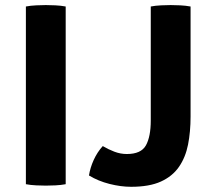

<svg xmlns="http://www.w3.org/2000/svg" viewBox="-20 -708 820 738"><path d="M79.5 -683Q97.5 -686.5 119.8 -687.5Q142 -688.5 156 -688.5Q171.5 -688.5 192.8 -687.5Q214 -686.5 232.5 -683V0Q214 3.5 192.8 4.5Q171.5 5.5 156 5.5Q142 5.5 119.8 4.5Q97.5 3.5 79.5 0ZM375 -146.5Q396 -134 419.5 -125Q443 -116 467.5 -116Q522.5 -116 541 -149.5Q559.5 -183 559.5 -245V-683Q577.5 -686.5 599.8 -687.5Q622 -688.5 636 -688.5Q651.5 -688.5 672.5 -687.5Q693.5 -686.5 712.5 -683V-260Q712.5 -201.5 702.8 -152.2Q693 -103 668 -66.8Q643 -30.5 598.5 -10.2Q554 10 484 10Q444.5 10 401 -1Q357.5 -12 322 -33.5Q326.5 -63 340.2 -93.2Q354 -123.5 375 -146.5Z"/></svg>

Font: Signika Negative
Style: Bold
Weight: 700
Designer: Anna Giedry
Foundry: Anna Giedry
Version: Version 2.001